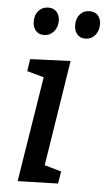

<svg xmlns="http://www.w3.org/2000/svg" viewBox="-54 -792 459 831"><g transform="rotate(5 175.5 -376.0)"><path d="M55 4 136 -503 171 -442 55 -474 63 -527 238 -534 158 -26 124 -87 239 -54 230 -1ZM113 -636Q90 -636 77 -651.5Q64 -667 64 -691Q64 -720 80.5 -738Q97 -756 123 -756Q145 -756 158.5 -741.5Q172 -727 172 -702Q172 -674 155 -655Q138 -636 113 -636ZM292 -636Q270 -636 257 -651.5Q244 -667 244 -691Q244 -720 260 -738Q276 -756 302 -756Q325 -756 338 -741.5Q351 -727 351 -702Q351 -674 334.5 -655Q318 -636 292 -636Z"/></g></svg>

Font: Bitter Thin Medium
Style: Italic
Weight: 500
Italic angle: -9°
Version: Version 3.021